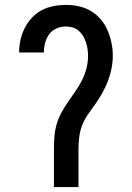

<svg xmlns="http://www.w3.org/2000/svg" viewBox="-20 -763 540 783"><path d="M200 0V-156Q200 -182 202 -207.5Q204 -233 211.5 -258Q219 -283 231.5 -305.5Q244 -328 258.5 -349Q273 -370 288 -391.5Q303 -413 314.5 -436Q326 -459 332.5 -484Q339 -509 339 -535Q339 -549 337 -563Q335 -577 330.5 -590.5Q326 -604 319 -616Q312 -628 301 -637.5Q290 -647 276.5 -651Q263 -655 248 -655Q229 -655 210.5 -647Q192 -639 180.5 -623Q169 -607 164 -588Q159 -569 159 -549H58Q58 -575 63.5 -600Q69 -625 80.5 -648Q92 -671 109.5 -690Q127 -709 149.5 -721Q172 -733 197.5 -738Q223 -743 248 -743Q275 -743 301 -737.5Q327 -732 350 -718.5Q373 -705 390.5 -684.5Q408 -664 418.5 -639.5Q429 -615 434.5 -589Q440 -563 440 -536Q440 -510 435 -484.5Q430 -459 421 -435Q412 -411 399.5 -388Q387 -365 372.5 -344Q358 -323 342.5 -302Q327 -281 317 -257Q307 -233 303.5 -207.5Q300 -182 300 -156V0Z"/></svg>

Font: Iosevka Curly Semibold
Style: Regular
Weight: 600
Monospace: yes
Designer: Belleve Invis
Foundry: Belleve Invis
Version: Version 22.1.2; ttfautohint (v1.8.4)